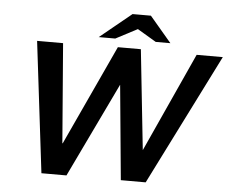

<svg xmlns="http://www.w3.org/2000/svg" viewBox="-58 -957 1235 1031"><g transform="rotate(5 559.0 -441.0)"><path d="M202 6 117 -700H257L302 -139L283 -164H302L552 -704H676L736 -141L708 -164H733L977 -700H1118L764 6H630L576 -564L601 -503H581L337 6ZM445 -749 615 -888H714L681 -826L534 -749ZM752 -750 624 -826 615 -888H714L831 -750Z"/></g></svg>

Font: REM Medium
Style: Italic
Weight: 500
Italic angle: -11°
Designer: Octavio Pardo
Foundry: Ashler Design
Version: Version 1.005;gftools[0.9.28]